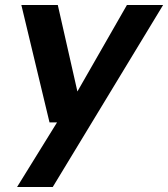

<svg xmlns="http://www.w3.org/2000/svg" viewBox="-20 -524 669 764"><path d="M48 220 207 -37H177L65 -504H210L288 -160L485 -504H629L190 220Z"/></svg>

Font: DM Sans
Style: Bold Italic
Weight: 700
Italic angle: -10°
Designer: Colophon Foundry, Jonny Pinhorn
Foundry: Colophon Foundry
Version: Version 4.004;gftools[0.9.30]